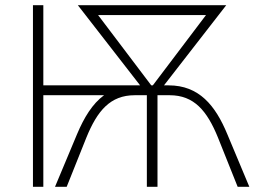

<svg xmlns="http://www.w3.org/2000/svg" viewBox="-20 -720 993 740"><path d="M107 0H147V-353H381C336 -320 304 -267 277 -203L192 0H237L313 -190C355 -293 405 -353 499 -353H546V0H587V-353H634C728 -353 778 -293 820 -190L896 0H941L856 -203C810 -314 747 -391 630 -391H612L852 -700H280L520 -391H147V-700H107ZM563 -391 358 -662H774L569 -391Z"/></svg>

Font: Fixel Text ExtraLight
Style: Regular
Weight: 200
Width: 4
Designer: AlfaBravo + MacPaw
Foundry: Kyrylo Tkachov, Marchela Mozhyna, Serhii Makarenko, Maria Weinstein, Zakhar Kryvoshyya
Version: Version 1.211